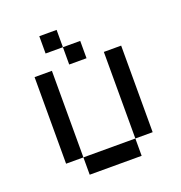

<svg xmlns="http://www.w3.org/2000/svg" viewBox="-141 -921 983 1042"><g transform="rotate(-20 350.0 -400.0)"><path d="M100 -100H200V-600H100ZM200 0H500V-100H200ZM200 -700H300V-800H200ZM300 -600H400V-700H300ZM500 -100H600V-600H500Z"/></g></svg>

Font: FT88
Style: Regular
Weight: 400
Designer: Ange Degheest & Mandy Elbé
Foundry: Velvetyne Type Foundry
Version: Version 1.000;FEAKit 1.0